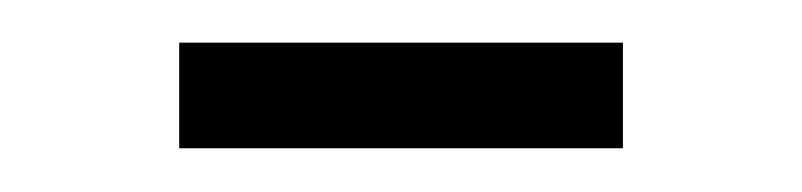

<svg xmlns="http://www.w3.org/2000/svg" viewBox="-20 -277 376 90"><path d="M64 -257H272V-207.5H64Z"/></svg>

Font: Newsreader Light
Style: Regular
Weight: 300
Designer: Hugues Gentile
Foundry: Production Type
Version: Version 1.003